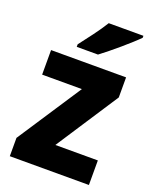

<svg xmlns="http://www.w3.org/2000/svg" viewBox="-143 -846 739 926"><g transform="rotate(20 226.5 -383.0)"><path d="M430 -756V-766H252C225 -721 179 -662 146 -619V-606H255C306 -644 394 -719 430 -756ZM429 0V-126H211L420 -446V-549H35V-423H239L23 -94V0Z"/></g></svg>

Font: Noto Sans Thai SemCond ExtBd
Style: Regular
Weight: 800
Width: 4
Designer: Monotype Design Team
Foundry: Monotype Imaging Inc.
Version: Version 2.002